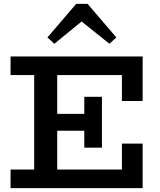

<svg xmlns="http://www.w3.org/2000/svg" viewBox="-20 -980 835 1000"><path d="M35 0V-97H615V-232H723V0ZM158 -54V-625H278V-54ZM207 -299V-387H470V-299ZM419 -211V-476H511V-211ZM615 -454V-589H35V-686H723V-454ZM263 -752 227 -785 377 -960H436L586 -785L550 -752L405 -868Z"/></svg>

Font: BioRhyme SemiBold
Style: Regular
Weight: 600
Designer: Aoife Mooney
Foundry: Aoife Mooney Type
Version: Version 1.600;gftools[0.9.33]